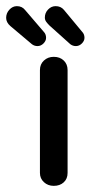

<svg xmlns="http://www.w3.org/2000/svg" viewBox="-80 -595 295 625"><path d="M95 10Q76 10 63 -2Q50 -14 50 -32V-367Q50 -386 63 -398Q76 -410 95 -410Q115 -410 127.5 -398Q140 -386 140 -367V-32Q140 -13 127.5 -1.5Q115 10 95 10ZM62 -492Q70 -484 70 -472Q70 -462 61.5 -453.5Q53 -445 42 -445Q32 -445 24 -451L-46 -510Q-60 -522 -60 -537Q-60 -552 -49.5 -563.5Q-39 -575 -25 -575Q-8 -575 2 -562ZM187 -492Q195 -484 195 -472Q195 -462 186.5 -453.5Q178 -445 167 -445Q157 -445 149 -451L81 -512Q75 -518 70.5 -524Q66 -530 66 -538Q66 -553 76.5 -564Q87 -575 101 -575Q118 -575 128 -563Z"/></svg>

Font: Dongle
Style: Bold
Weight: 700
Designer: Yanghee Ryu
Foundry: Yanghee Ryu
Version: Version 2.000